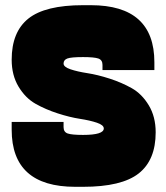

<svg xmlns="http://www.w3.org/2000/svg" viewBox="-20 -720 640 740"><path d="M380 -225Q380 -200 300 -200Q257 -200 241 -205.5Q225 -211 225 -230V-250H25V-220Q25 0 270 0H300Q449 0 514.5 -51.5Q580 -103 580 -210Q580 -270 553.5 -314Q527 -358 488 -380Q449 -402 402.5 -417Q356 -432 317 -438Q278 -444 251.5 -453Q225 -462 225 -475Q225 -489 239.5 -494.5Q254 -500 300 -500Q343 -500 359 -494.5Q375 -489 375 -470V-450H575V-480Q575 -700 330 -700H300Q154 -700 89.5 -648.5Q25 -597 25 -490Q25 -430 51.5 -386Q78 -342 117 -320Q156 -298 202.5 -283Q249 -268 288 -262Q327 -256 353.5 -247Q380 -238 380 -225Z"/></svg>

Font: Millimetre
Style: Extrablack
Weight: 900
Designer: Jérémy Landes
Version: Version 1.0